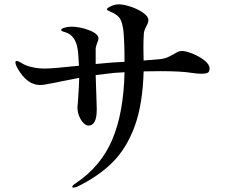

<svg xmlns="http://www.w3.org/2000/svg" viewBox="-20 -798 1040 885"><path d="M946 -482Q946 -467 937 -462.5Q928 -458 909 -458Q891 -458 864 -462Q816 -470 718 -470Q672 -470 642 -469Q638 -318 601 -216.5Q564 -115 499 -50Q434 15 335 63Q321 67 320 67Q313 67 313 63Q313 57 330 46Q445 -31 497.5 -154.5Q550 -278 554 -465L506 -462Q450 -456 421 -452Q421 -438 425 -330L426 -293Q426 -219 387 -219Q378 -219 366 -230Q354 -241 345.5 -261Q337 -281 337 -305L339 -326Q345 -413 345 -436V-439L263 -423Q227 -415 207 -412Q179 -406 166 -406Q143 -406 120 -418Q94 -433 72.5 -464.5Q51 -496 51 -511Q51 -517 57 -517Q62 -517 71 -512Q80 -507 85 -504Q100 -495 127.5 -488.5Q155 -482 188 -482Q223 -482 344 -495Q341 -563 336 -581Q332 -604 318.5 -623Q305 -642 282 -649Q274 -651 268 -653.5Q262 -656 262 -660Q262 -666 277.5 -670.5Q293 -675 309 -675Q349 -675 391.5 -658.5Q434 -642 434 -620Q434 -614 428 -600Q422 -584 421 -575V-514V-503L499 -510L554 -513Q554 -603 549 -655Q544 -696 532 -714Q520 -732 483 -747Q473 -751 473 -755Q473 -760 481 -764Q504 -778 527 -778Q550 -778 583 -767Q616 -756 640 -739Q664 -722 664 -705Q664 -694 655 -678Q645 -660 643 -644Q641 -612 641 -578L642 -519L724 -526Q741 -529 752.5 -534Q764 -539 780 -548Q793 -556 801 -559.5Q809 -563 819 -563Q837 -563 868 -550.5Q899 -538 922.5 -519.5Q946 -501 946 -482Z"/></svg>

Font: Shippori Mincho SemiBold
Style: Regular
Weight: 600
Designer: FONTDASU
Foundry: FONTDASU / Google Inc. / but / Adobe
Version: Version 3.110; ttfautohint (v1.8.3)